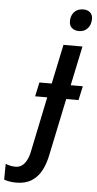

<svg xmlns="http://www.w3.org/2000/svg" viewBox="-187 -780 532 1058"><g transform="rotate(5 79.5 -251.5)"><path d="M-56 240Q-75 240 -93 237Q-111 234 -123 229L-122 142Q-109 147 -96 150Q-83 153 -67 153Q-48 153 -33 143Q-18 133 -6.5 112Q5 91 11 60L74 -243H7L24 -321H92L138 -539H243L197 -321H264L247 -243H179L113 72Q103 122 83 159.5Q63 197 29 218.5Q-5 240 -56 240ZM216 -622Q193 -622 177.5 -634.5Q162 -647 162 -672Q162 -693 170 -708.5Q178 -724 193 -733.5Q208 -743 230 -743Q254 -743 268 -730.5Q282 -718 282 -695Q282 -662 263.5 -642Q245 -622 216 -622Z"/></g></svg>

Font: Noto Sans Display Medium
Style: Italic
Weight: 500
Italic angle: -12°
Designer: Monotype Design Team
Foundry: Monotype Imaging Inc.
Version: Version 2.003